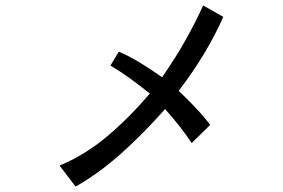

<svg xmlns="http://www.w3.org/2000/svg" viewBox="-20 -657 1040 706"><path d="M801 -595Q773 -531 732.5 -463Q692 -395 637 -323Q675 -287 702.5 -257.5Q730 -228 753 -198L685 -131Q664 -162 641.5 -191Q619 -220 587 -256Q504 -162 422 -89.5Q340 -17 258 29L199 -48Q294 -88 374.5 -156Q455 -224 531 -313Q491 -345 457 -369.5Q423 -394 386 -416L417 -467Q454 -451 491.5 -428.5Q529 -406 576 -373Q628 -448 664.5 -513.5Q701 -579 727 -637Z"/></svg>

Font: NanumGothicCoding
Style: Regular
Weight: 400
Monospace: yes
Designer: Kwon Bruce; Nicolas Noh; Sung-woo Choi; Go-un Cha; Soo-hyun Park;
Foundry: NHN Corporation
Version: Version 2.000;PS 1;hotconv 1.0.49;makeotf.lib2.0.14853